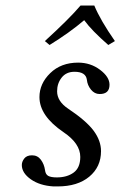

<svg xmlns="http://www.w3.org/2000/svg" viewBox="-20 -666 436 696"><path d="M321.8 -646Q343.8 -592.8 396.5 -517.1L372.6 -502.9Q312.5 -555.2 285.2 -592.8Q231.9 -547.4 159.7 -502.9L142.6 -517.1Q231 -597.7 272 -646ZM173.8 9.8Q124 6.8 91.6 -16.1Q59.1 -39.1 59.1 -67.9Q59.1 -80.1 68.1 -91.6Q77.1 -103 96.2 -103Q116.2 -103 128.2 -86.9Q140.1 -70.8 143.1 -49.8Q145 -33.7 155 -28.3Q165 -22.9 186 -22.9Q223.1 -22.9 247.1 -40.5Q271 -58.1 271 -97.2Q271 -146 210 -187Q123 -246.1 123 -314Q123 -362.8 162.1 -400.9Q201.2 -439 263.2 -439Q308.1 -439 342.5 -413.1Q377 -387.2 377 -358.9Q377 -324.7 340.8 -325.2Q322.8 -325.2 309.8 -341.1Q296.9 -356.9 294.9 -377Q291 -405.8 250 -405.8Q220.2 -405.8 203.6 -384.8Q187 -363.8 187 -335Q187 -298.8 227.1 -272Q293 -228 319.6 -191.9Q346.2 -155.8 346.2 -118.2Q346.2 -61 303.7 -25.6Q261.2 9.8 189 9.8Z"/></svg>

Font: Linux Libertine
Style: Italic
Weight: 400
Italic angle: -12°
Designer: Philipp H. Poll
Foundry: Philipp H. Poll
Version: Version 5.1.6 ; ttfautohint (v0.9)